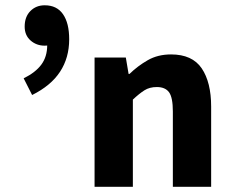

<svg xmlns="http://www.w3.org/2000/svg" viewBox="-20 -717 890 737"><path d="M103.3 -352.3 70.8 -416.4Q116 -438.5 138.6 -468.9Q161.2 -499.2 161.2 -543.7L157.2 -630L205.6 -563.1Q194.4 -554.1 180.8 -547.9Q167.1 -541.7 151.6 -541.7Q119.8 -541.7 97.2 -561.7Q74.7 -581.6 74.7 -614.9Q74.7 -652.5 96.6 -674.6Q118.4 -696.7 151.6 -696.7Q198.2 -696.7 221.9 -662.4Q245.6 -628.2 245.6 -566.2Q245.6 -495.4 210.6 -441.8Q175.6 -388.2 103.3 -352.3ZM343 0V-496.1H463L473.6 -433.3H477.2Q508.6 -463.9 547.3 -486Q586 -508.1 636.6 -508.1Q718 -508.1 754.3 -454.6Q790.5 -401 790.5 -308V0H643.5V-289.2Q643.5 -342.8 628.9 -362.9Q614.2 -382.9 581.9 -382.9Q554.2 -382.9 534.5 -370.4Q514.8 -358 490 -334.7V0Z"/></svg>

Font: Source Sans 3 Variable
Style: Regular
Weight: 200
Designer: Paul D. Hunt
Foundry: Adobe Systems Incorporated
Version: Version 3.026